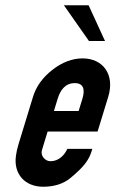

<svg xmlns="http://www.w3.org/2000/svg" viewBox="-20 -704 478 730"><path d="M171.6 -91C152 -91 132.9 -111.7 139.4 -133L161.1 -204H351.1L391.5 -336C417.4 -420.6 371.7 -482 294.1 -482C254.8 -482 216.5 -467.5 179.3 -438.5C142.1 -409.5 117.5 -375.3 105.5 -336L50.2 -155C45.9 -141 42.7 -126.8 40.7 -112.5C30.4 -41 76.3 6 143.9 6C186.6 6 221.3 -5.2 248.2 -27.5C275 -49.8 293.8 -68.3 304.6 -83C315.5 -97.7 323.1 -112.3 327.6 -127L331 -138H236C225.3 -114.3 203.5 -91 171.6 -91ZM264.4 -388C298.4 -388 303.7 -362.8 293.4 -329L279 -282H185L199.4 -329C209.5 -362.2 228.7 -388 264.4 -388ZM318.3 -548H379.3L316.9 -684H222.9Z"/></svg>

Font: Din Kursivschrift
Style: Eng
Weight: 400
Version: Version 1.089